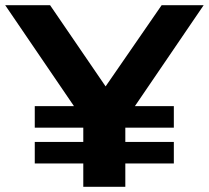

<svg xmlns="http://www.w3.org/2000/svg" viewBox="-34 -720 805 740"><path d="M751 -700H589L373 -387L159 -700H-14L251 -311H100V-228H287V-173H100V-90H287V0H449V-90H636V-173H449V-228H636V-311H486Z"/></svg>

Font: Montserrat Lite
Style: Bold
Weight: 700
Designer: Julieta Ulanovsky
Foundry: Julieta Ulanovsky
Version: Version 7.200;PS 007.200;hotconv 1.0.88;makeotf.lib2.5.64775